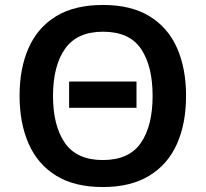

<svg xmlns="http://www.w3.org/2000/svg" viewBox="-20 -745 830 775"><path d="M731 -358Q731 -247 694.5 -164.5Q658 -82 583 -36Q508 10 395 10Q281 10 206.5 -36Q132 -82 95.5 -165Q59 -248 59 -359Q59 -469 95.5 -551.5Q132 -634 206.5 -679.5Q281 -725 396 -725Q509 -725 583.5 -679.5Q658 -634 694.5 -551.5Q731 -469 731 -358ZM194 -358Q194 -237 242 -168Q290 -99 395 -99Q501 -99 548.5 -168Q596 -237 596 -358Q596 -479 549 -548Q502 -617 396 -617Q291 -617 242.5 -548Q194 -479 194 -358ZM259 -310V-416H531V-310Z"/></svg>

Font: Noto Sans SemiBold
Style: Regular
Weight: 600
Designer: Monotype Design Team
Foundry: Monotype Imaging Inc.
Version: Version 2.007